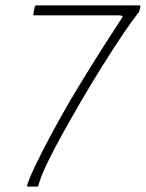

<svg xmlns="http://www.w3.org/2000/svg" viewBox="-20 -693 542 713"><path d="M84 0Q82 0 81 -1Q80 -2 81 -5Q86 -25 108.5 -72.5Q131 -120 165 -184Q199 -248 238 -315Q276 -379 313.5 -439.5Q351 -500 382 -548Q413 -596 430 -622Q436 -629 435 -632Q434 -635 424 -636H107Q105 -636 104 -637Q103 -638 104 -641L109 -668Q110 -671 111 -672Q112 -673 115 -673H497Q500 -673 501 -672Q502 -671 501 -668L498 -654Q497 -650 495.5 -647.5Q494 -645 491 -642Q471 -617 436.5 -566Q402 -515 360.5 -448.5Q319 -382 278 -312Q241 -248 207.5 -187.5Q174 -127 151.5 -79Q129 -31 123 -5Q122 -2 120.5 -1Q119 0 116 0Z"/></svg>

Font: Glory ExtraLight
Style: Italic
Weight: 250
Italic angle: -12°
Version: Version 1.011